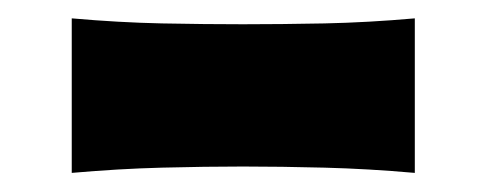

<svg xmlns="http://www.w3.org/2000/svg" viewBox="-20 -440 518 205"><path d="M56.6 -255.4V-420.4Q106.4 -416 152.8 -415Q199.2 -414.1 239.3 -414.1Q279.8 -414.1 326.4 -415Q373 -416 422.9 -420.4V-255.4Q373 -259.8 326.4 -261Q279.8 -262.2 239.3 -262.2Q199.2 -262.2 152.8 -261Q106.4 -259.8 56.6 -255.4Z"/></svg>

Font: Pinar-DS1-FD Bold
Style: Regular
Weight: 700
Designer: Amin Abedi
Version: Version 2.000